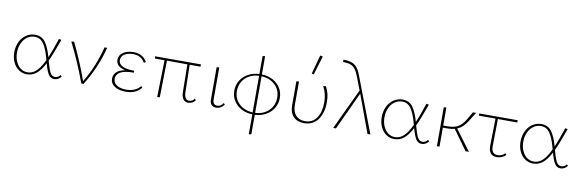

<svg xmlns="http://www.w3.org/2000/svg" viewBox="-59 -1237 5992 1978"><g transform="rotate(10 2937.0 -248.0)"><path d="M578 -36Q566 -18 546.5 -7Q527 4 506 4Q465 4 443 -33.5Q421 -71 402 -143Q363 -68 319.5 -32Q276 4 218 4Q171 4 133.5 -22Q96 -48 74.5 -94Q53 -140 53 -197Q53 -257 76.5 -306.5Q100 -356 141.5 -384Q183 -412 234 -412Q305 -412 343 -359Q381 -306 408 -208Q438 -276 483 -412L509 -407Q450 -241 417 -174Q438 -95 457 -57Q476 -19 510 -19Q525 -19 539.5 -26.5Q554 -34 564 -49ZM393 -175 386 -200Q361 -292 326.5 -341.5Q292 -391 233 -391Q191 -391 156.5 -366.5Q122 -342 101.5 -298.5Q81 -255 81 -200Q81 -148 99.5 -106Q118 -64 150 -40.5Q182 -17 222 -17Q273 -17 313.5 -55Q354 -93 393 -175Z M988 -408Q931 -187 812 0H789Q712 -211 613 -407L641 -412Q738 -211 803 -27Q908 -200 960 -408Z M1416 -67Q1360 4 1254 4Q1181 4 1136.5 -25Q1092 -54 1092 -105Q1092 -146 1121 -174Q1150 -202 1210 -213Q1113 -235 1113 -306Q1113 -353 1155 -382.5Q1197 -412 1264 -412Q1316 -412 1351 -391Q1386 -370 1405 -334L1387 -321Q1350 -391 1262 -391Q1207 -391 1172.5 -368Q1138 -345 1138 -307Q1138 -266 1180.5 -245Q1223 -224 1303 -224V-204Q1206 -204 1162.5 -178.5Q1119 -153 1119 -109Q1119 -67 1155.5 -42.5Q1192 -18 1255 -18Q1305 -18 1342.5 -35Q1380 -52 1402 -81Z M1982 -36Q1970 -17 1950 -6.5Q1930 4 1907 4Q1873 4 1854.5 -21Q1836 -46 1835 -97L1831 -384L1617 -385L1610 0H1583L1592 -385H1490L1491 -408H1969L1968 -384H1855L1861 -100Q1862 -57 1875 -37.5Q1888 -18 1913 -18Q1928 -18 1942.5 -25.5Q1957 -33 1967 -48Z M2133 -74V-407L2160 -410V-77Q2160 -18 2207 -18Q2246 -18 2269 -56L2283 -44Q2269 -22 2247 -9Q2225 4 2200 4Q2167 4 2149.5 -16Q2132 -36 2133 -74Z M2605 7V212L2579 215V7Q2514 5 2463 -22.5Q2412 -50 2383 -96.5Q2354 -143 2354 -202Q2354 -261 2383 -308.5Q2412 -356 2463.5 -384Q2515 -412 2579 -415V-603L2605 -606V-415Q2669 -413 2720 -386Q2771 -359 2800 -312.5Q2829 -266 2829 -208Q2829 -148 2800 -100.5Q2771 -53 2720 -24.5Q2669 4 2605 7ZM2579 -13V-396Q2521 -394 2476 -368.5Q2431 -343 2406 -300Q2381 -257 2381 -203Q2381 -122 2436.5 -70Q2492 -18 2579 -13ZM2802 -206Q2802 -288 2747 -339.5Q2692 -391 2605 -396V-13Q2663 -15 2707.5 -41Q2752 -67 2777 -110Q2802 -153 2802 -206Z M2967 -155V-407L2994 -410V-162Q2994 -95 3028.5 -56.5Q3063 -18 3124 -18Q3204 -18 3246 -80Q3288 -142 3288 -241Q3288 -332 3248 -406L3275 -411Q3295 -375 3304.5 -336Q3314 -297 3314 -250Q3314 -138 3263.5 -67Q3213 4 3118 4Q3047 4 3007 -38Q2967 -80 2967 -155ZM3109 -513 3163 -711 3191 -706 3131 -508Z M3783 0 3637 -396 3453 0H3424L3625 -427L3569 -572Q3545 -634 3514.5 -658.5Q3484 -683 3433 -685L3406 -687L3407 -711L3435 -710Q3494 -706 3529 -679Q3564 -652 3590 -583L3813 0Z M4422 -36Q4410 -18 4390.5 -7Q4371 4 4350 4Q4309 4 4287 -33.5Q4265 -71 4246 -143Q4207 -68 4163.5 -32Q4120 4 4062 4Q4015 4 3977.5 -22Q3940 -48 3918.5 -94Q3897 -140 3897 -197Q3897 -257 3920.5 -306.5Q3944 -356 3985.5 -384Q4027 -412 4078 -412Q4149 -412 4187 -359Q4225 -306 4252 -208Q4282 -276 4327 -412L4353 -407Q4294 -241 4261 -174Q4282 -95 4301 -57Q4320 -19 4354 -19Q4369 -19 4383.5 -26.5Q4398 -34 4408 -49ZM4237 -175 4230 -200Q4205 -292 4170.5 -341.5Q4136 -391 4077 -391Q4035 -391 4000.5 -366.5Q3966 -342 3945.5 -298.5Q3925 -255 3925 -200Q3925 -148 3943.5 -106Q3962 -64 3994 -40.5Q4026 -17 4066 -17Q4117 -17 4157.5 -55Q4198 -93 4237 -175Z M4683 -216 4844 0H4809L4659 -208Q4623 -199 4577 -199H4536V0H4509V-407L4536 -410V-221H4581Q4649 -221 4689.5 -244Q4730 -267 4765 -324L4814 -408H4847L4788 -313Q4764 -275 4739 -252Q4714 -229 4683 -216Z M5075 -100Q5074 -62 5090 -40Q5106 -18 5141 -18Q5162 -18 5182 -26.5Q5202 -35 5216 -51L5230 -37Q5213 -18 5188.5 -7Q5164 4 5135 4Q5090 4 5069 -23.5Q5048 -51 5049 -97L5054 -385H4879L4881 -408H5283L5281 -384L5079 -385Z M5874 -36Q5862 -18 5842.5 -7Q5823 4 5802 4Q5761 4 5739 -33.5Q5717 -71 5698 -143Q5659 -68 5615.5 -32Q5572 4 5514 4Q5467 4 5429.5 -22Q5392 -48 5370.5 -94Q5349 -140 5349 -197Q5349 -257 5372.5 -306.5Q5396 -356 5437.5 -384Q5479 -412 5530 -412Q5601 -412 5639 -359Q5677 -306 5704 -208Q5734 -276 5779 -412L5805 -407Q5746 -241 5713 -174Q5734 -95 5753 -57Q5772 -19 5806 -19Q5821 -19 5835.5 -26.5Q5850 -34 5860 -49ZM5689 -175 5682 -200Q5657 -292 5622.5 -341.5Q5588 -391 5529 -391Q5487 -391 5452.5 -366.5Q5418 -342 5397.5 -298.5Q5377 -255 5377 -200Q5377 -148 5395.5 -106Q5414 -64 5446 -40.5Q5478 -17 5518 -17Q5569 -17 5609.5 -55Q5650 -93 5689 -175Z"/></g></svg>

Font: Ysabeau Extralight
Style: Regular
Weight: 200
Designer: Christian Thalmann (Catharsis Fonts)
Version: Version 0.003